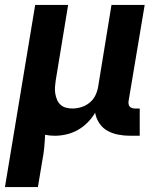

<svg xmlns="http://www.w3.org/2000/svg" viewBox="-33 -540 653 775"><path d="M-13 215 109 -520H242L192 -216Q190 -203 189 -189.5Q188 -176 190 -163Q192 -150 197 -138Q202 -126 211 -117.5Q220 -109 233 -105.5Q246 -102 259 -102Q277 -102 295 -107.5Q313 -113 328 -125Q343 -137 351.5 -154Q360 -171 363 -189L417 -520H551L486 -132Q485 -126 486 -120Q487 -114 490.5 -110Q494 -106 499.5 -104Q505 -102 511 -102H531V8H493Q468 8 444.5 3.5Q421 -1 401 -12Q381 -23 368 -42.5Q355 -62 351 -85Q339 -64 320.5 -45.5Q302 -27 280.5 -15Q259 -3 235 2.5Q211 8 188 8Q178 8 168 7Q158 6 149 4Q148 30 145.5 56Q143 82 138 107L120 215Z"/></svg>

Font: Iosevka SS04 XBd Ex Obl
Style: Regular
Weight: 800
Width: 7
Italic angle: -9°
Monospace: yes
Designer: Belleve Invis
Foundry: Belleve Invis
Version: Version 19.0.0; ttfautohint (v1.8.4)